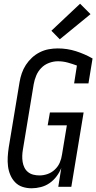

<svg xmlns="http://www.w3.org/2000/svg" viewBox="-20 -1003 517 1031"><path d="M150 8Q124 8 101 0.5Q78 -7 61.5 -24Q45 -41 35.5 -63.5Q26 -86 23 -110.5Q20 -135 21.5 -160.5Q23 -186 27 -212L85 -562Q89 -586 97 -609.5Q105 -633 119 -654.5Q133 -676 152 -693.5Q171 -711 194 -722.5Q217 -734 241.5 -738.5Q266 -743 290 -743Q341 -743 388 -728Q435 -713 477 -689L455 -555H378L393 -651Q369 -660 343.5 -667Q318 -674 291 -674Q267 -674 243 -665Q219 -656 201.5 -638Q184 -620 174.5 -597Q165 -574 161 -551L103 -200Q100 -183 99.5 -166.5Q99 -150 101.5 -134Q104 -118 111 -103.5Q118 -89 130.5 -79Q143 -69 159 -65Q175 -61 192 -61Q214 -61 235.5 -68.5Q257 -76 274.5 -92.5Q292 -109 301 -130Q310 -151 313 -173L339 -330H236L248 -399H429L363 0H293L309 -101Q300 -78 284 -56.5Q268 -35 246.5 -20Q225 -5 199.5 1.5Q174 8 150 8ZM301 -792 256 -838 410 -983 466 -927Z"/></svg>

Font: Iosevka QP
Style: Italic
Weight: 400
Italic angle: -9°
Designer: Belleve Invis
Foundry: Belleve Invis
Version: Version 20.0.0; ttfautohint (v1.8.4)